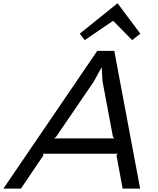

<svg xmlns="http://www.w3.org/2000/svg" viewBox="-74 -1109 929 1129"><path d="M244 -295H598L590 -305L529 -630L524 -711H522L478 -630L256 -305ZM598 -810 750 0H647L611 -195L618 -205H179L181 -195L49 0H-54L498 -810ZM618 -1089 751 -911 703 -873 592 -986H590L424 -873L395 -911L616 -1089Z"/></svg>

Font: Sinkin Sans 400 Italic
Style: Italic
Weight: 400
Italic angle: -112°
Designer: Keith Bates
Foundry: K-Type
Version: Sinkin Sans (version 1.0)  by Keith Bates   •   © 2014   www